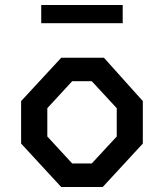

<svg xmlns="http://www.w3.org/2000/svg" viewBox="-20 -753 660 773"><path d="M226.5 0H393.5L555 -175V-346L398.5 -520.5H226.5L65 -346V-175ZM146 -659.5H474V-733H146ZM170.5 -203.5V-317.5L270.5 -426H349.5L450 -317.5V-203.5L349.5 -95H270.5Z"/></svg>

Font: Monaspace Krypton Medium
Style: Regular
Weight: 500
Designer: Riley Cran & the Lettermatic Team
Foundry: Lettermatic
Version: Version 1.101 (Monaspace Krypton)